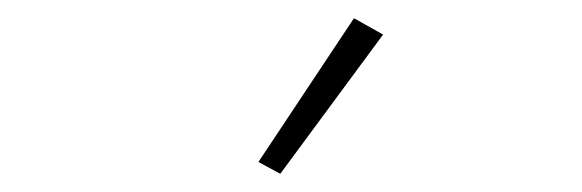

<svg xmlns="http://www.w3.org/2000/svg" viewBox="-20 -778 640 211"><path d="M288 -587 264 -600 369 -758 401 -740Z"/></svg>

Font: IBM Plex Sans Thai Looped ExtraLight
Style: Regular
Weight: 200
Designer: Mike Abbink, Paul van der Laan, Pieter van Rosmalen, Ben Mitchell, Mark Frömberg
Foundry: Bold Monday
Version: Version 1.0